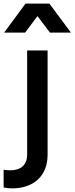

<svg xmlns="http://www.w3.org/2000/svg" viewBox="-84 -820 412 1061"><path d="M-17 221C99 221 179 155 179 35V-541H66V35C66 92 30 121 -26 121C-38 121 -51 120 -64 118V216C-52 219 -31 221 -17 221ZM-61 -640H55L123 -731L192 -640H308L189 -800H57Z"/></svg>

Font: Mluvka SemiBold
Style: Regular
Weight: 600
Designer: Modified by Jiří Krblich, Original typeface by Gumpita Rahayu
Foundry: Gumpita Rahayu & Jiří Krblich
Version: Version 2.000;Glyphs 3.1.1 (3134)